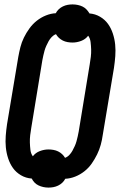

<svg xmlns="http://www.w3.org/2000/svg" viewBox="-20 -803 544 871"><path d="M200 48Q188 48 176.5 45.5Q165 43 154.5 38Q144 33 136.5 25Q129 17 124 7Q97 5 75 -8Q53 -21 39 -40.5Q25 -60 17 -84.5Q9 -109 6.5 -134.5Q4 -160 6 -186.5Q8 -213 12 -240L63 -545Q67 -567 72.5 -589Q78 -611 88.5 -632.5Q99 -654 113.5 -674Q128 -694 147 -709Q166 -724 188.5 -733Q211 -742 233 -743Q238 -753 246.5 -761Q255 -769 265.5 -774Q276 -779 287 -781Q298 -783 309 -783Q321 -783 333 -780.5Q345 -778 355 -773Q365 -768 372.5 -760Q380 -752 386 -742Q412 -740 434 -727Q456 -714 470 -694.5Q484 -675 492 -650.5Q500 -626 502.5 -600.5Q505 -575 503 -548.5Q501 -522 497 -495L446 -190Q443 -168 437 -146Q431 -124 420.5 -102.5Q410 -81 396 -61Q382 -41 363 -26Q344 -11 321.5 -2Q299 7 276 8Q271 18 262.5 26Q254 34 243.5 39Q233 44 222 46Q211 48 200 48ZM275 -87Q286 -91 294.5 -100Q303 -109 308.5 -119Q314 -129 319 -140Q324 -151 327 -162Q330 -173 332.5 -184Q335 -195 337 -206L387 -511Q390 -528 392 -545Q394 -562 393.5 -578.5Q393 -595 391 -612Q389 -629 380 -641Q368 -625 348.5 -617.5Q329 -610 309 -610Q298 -610 286.5 -612Q275 -614 265 -619Q255 -624 247 -631.5Q239 -639 234 -648Q223 -644 214.5 -635Q206 -626 200.5 -616Q195 -606 190 -595Q185 -584 182 -573Q179 -562 176.5 -551Q174 -540 172 -529L122 -224Q119 -207 117 -190Q115 -173 115.5 -156.5Q116 -140 118 -123Q120 -106 129 -94Q141 -110 160.5 -117.5Q180 -125 200 -125Q211 -125 222.5 -123Q234 -121 244 -116Q254 -111 262 -103.5Q270 -96 275 -87Z"/></svg>

Font: Iosevka Term Curly Hv Obl
Style: Regular
Weight: 900
Italic angle: -9°
Designer: Belleve Invis
Foundry: Belleve Invis
Version: Version 32.3.0